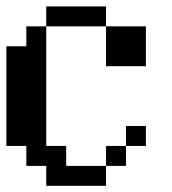

<svg xmlns="http://www.w3.org/2000/svg" viewBox="-20 -567 540 602"><path d="M0 -109.4V-421.9H62.5V-484.4H125V-546.9H312.5V-484.4H437.5V-359.4H312.5V-484.4H125V-109.4H187.5V-46.9H312.5V-109.4H375V-171.9H437.5V-109.4H375V-46.9H312.5V15.6H125V-46.9H62.5V-109.4Z"/></svg>

Font: KH Dot Dougenzaka 16
Style: Regular
Weight: 400
Designer: Original version for X68000 by Keitarou Hiraki (http://hp.vector.co.jp/authors/VA000874/) / TrueType conversion by Homem
Version: Version 1.00.20150527